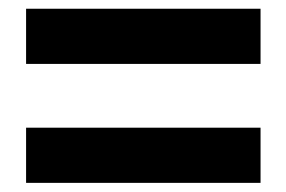

<svg xmlns="http://www.w3.org/2000/svg" viewBox="-20 -594 648 435"><path d="M39.1 -449.2V-574.2H570.3V-449.2ZM39.1 -179.7V-304.7H570.3V-179.7Z"/></svg>

Font: Bpmf Zihi Sans Heavy
Style: Heavy
Weight: 900
Foundry: But Ko
Version: Version 1.320